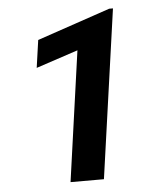

<svg xmlns="http://www.w3.org/2000/svg" viewBox="-50 -721 662 766"><g transform="rotate(-5 281.0 -338.0)"><path d="M335.4 0H201.7L274.9 -521.5L106.9 -465.8L122.6 -576.2L415.5 -675.8H430.7Z"/></g></svg>

Font: Robert Sans ExtraBold
Style: Italic
Weight: 800
Italic angle: -8°
Designer: Christian Robertson (extended by Adam Twardoch)
Foundry: Google
Version: Version 12.135;April 2, 2019;FontCreator 11.5.0.2425 64-bit;